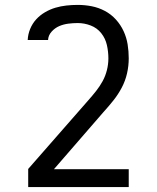

<svg xmlns="http://www.w3.org/2000/svg" viewBox="-20 -548 640 783"><path d="M95 215V141L341 -140Q357 -158 372 -177Q387 -196 398.5 -217Q410 -238 416 -262Q422 -286 422 -310Q422 -337 416 -364Q410 -391 393 -412.5Q376 -434 350 -444Q324 -454 297 -454Q278 -454 258.5 -451.5Q239 -449 221.5 -441.5Q204 -434 190.5 -419Q177 -404 176 -385H93Q94 -408 103 -430Q112 -452 127.5 -469Q143 -486 163.5 -498Q184 -510 206 -516.5Q228 -523 251 -525.5Q274 -528 297 -528Q326 -528 354 -522.5Q382 -517 407.5 -503.5Q433 -490 452.5 -468.5Q472 -447 484 -421Q496 -395 500.5 -367Q505 -339 505 -310Q505 -279 498 -248.5Q491 -218 476.5 -190.5Q462 -163 442.5 -138.5Q423 -114 402 -91L200 142H505V215Z"/></svg>

Font: Iosevka Etoile
Style: Regular
Weight: 400
Designer: Belleve Invis
Foundry: Belleve Invis
Version: Version 33.2.4